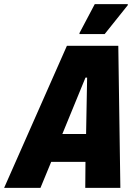

<svg xmlns="http://www.w3.org/2000/svg" viewBox="-68 -910 659 930"><path d="M-48 0 256 -688H505L515 0H345L346 -126H180L128 0ZM234 -261H349L354 -534H346ZM317 -745V-750L391 -890H551V-885L439 -745Z"/></svg>

Font: Saira SemiCondensed ExtraBold
Style: Italic
Weight: 800
Width: 4
Italic angle: -12°
Designer: Hector Gatti with collaboration of the Omnibus-Type team
Foundry: Omnibus-Type
Version: Version 1.101